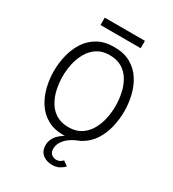

<svg xmlns="http://www.w3.org/2000/svg" viewBox="-252 -994 1231 1366"><g transform="rotate(30 363.0 -311.5)"><path d="M362.5 12Q282.5 12 227.2 -19.8Q172 -51.5 138.2 -104.2Q104.5 -157 89 -221Q73.5 -285 73.5 -350Q73.5 -415 89 -479Q104.5 -543 138.2 -595.8Q172 -648.5 227.2 -680.2Q282.5 -712 362.5 -712Q443 -712 498.2 -680.2Q553.5 -648.5 587.2 -595.8Q621 -543 636.2 -479Q651.5 -415 651.5 -350Q651.5 -285 636.2 -221Q621 -157 587.2 -104.2Q553.5 -51.5 498.2 -19.8Q443 12 362.5 12ZM362.5 -54.5Q423 -54.5 464.2 -81.2Q505.5 -108 530.8 -151.8Q556 -195.5 567.2 -247.5Q578.5 -299.5 578.5 -350Q578.5 -405 567.2 -457.8Q556 -510.5 530.8 -553Q505.5 -595.5 464.2 -620.8Q423 -646 362.5 -646Q302.5 -646 261.2 -619.2Q220 -592.5 194.8 -548.8Q169.5 -505 158 -453Q146.5 -401 146.5 -350Q146.5 -295 158 -242.2Q169.5 -189.5 194.8 -147.2Q220 -105 261.2 -79.8Q302.5 -54.5 362.5 -54.5ZM395 236Q349.5 236 317.8 210.8Q286 185.5 286 136Q286 87.5 323 49Q360 10.5 423 -10H477Q409.5 17.5 377.8 54.2Q346 91 346 130Q346 161.5 363.2 175.5Q380.5 189.5 401.5 189.5Q422 189.5 434.8 181.2Q447.5 173 455 165L493 192.5Q478.5 209 454.5 222.5Q430.5 236 395 236ZM197.5 -798.5V-859H527.5V-798.5Z"/></g></svg>

Font: Overpass Light
Style: Regular
Weight: 300
Designer: Delve Withrington, Dave Bailey, Thomas Jockin
Foundry: Delve Fonts LLC
Version: Version 4.000; ttfautohint (v1.8.3)